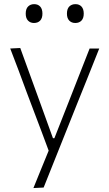

<svg xmlns="http://www.w3.org/2000/svg" viewBox="-20 -734 540 948"><path d="M145 194.5Q164.5 146.5 184.2 98Q204 49.5 223.5 2V18.5Q204.5 -32.5 185 -84.8Q165.5 -137 146.5 -186.5L112.5 -276.5Q93 -330 72 -385.8Q51 -441.5 30.5 -494.5L80 -497Q105 -427.5 129.5 -360.8Q154 -294 179 -224.5L241.5 -51.5H248.5L317 -225.5Q343.5 -293.5 369.8 -360.2Q396 -427 422.5 -494.5H470Q454 -454.5 439.2 -417.2Q424.5 -380 406.5 -335.2Q388.5 -290.5 363.5 -228.5L308 -89.5Q270 5.5 243.5 71.8Q217 138 195.5 192ZM351.5 -620.5Q333.5 -620.5 322 -632.2Q310.5 -644 310.5 -666.5Q310.5 -690.5 322.2 -702Q334 -713.5 352.5 -713.5Q371.5 -713.5 382.5 -701.5Q393.5 -689.5 393.5 -666.5Q393.5 -644 382.2 -632.2Q371 -620.5 351.5 -620.5ZM147.5 -620.5Q130 -620.5 118.5 -632.2Q107 -644 107 -666.5Q107 -690.5 118.8 -702Q130.5 -713.5 148.5 -713.5Q167.5 -713.5 178.5 -701.5Q189.5 -689.5 189.5 -666.5Q189.5 -644 178.2 -632.2Q167 -620.5 147.5 -620.5Z"/></svg>

Font: Commissioner Thin ExtraLight
Style: Regular
Weight: 250
Version: Version 1.000